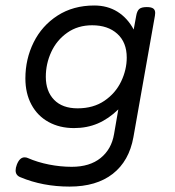

<svg xmlns="http://www.w3.org/2000/svg" viewBox="-20 -482 640 702"><path d="M468.8 -374 478 -424.3Q481 -441.9 489 -449Q497.1 -456.1 516.1 -456.1H517.1Q533.2 -456.1 540.3 -450.9Q547.4 -445.8 547.4 -434.6Q547.4 -432.1 546.4 -424.3L467.8 19.5Q452.1 106.9 392.3 153.6Q332.5 200.2 234.4 200.2Q136.2 200.2 54.7 166Q37.1 159.2 37.1 141.1Q37.1 131.8 41.5 120.1Q51.8 93.3 69.8 93.3Q76.7 93.3 81.5 95.7Q117.2 111.3 159.2 119.6Q201.2 127.9 242.2 127.9Q308.1 127.9 347.9 95.7Q387.7 63.5 397 8.3L412.6 -82Q377 -47.4 337.4 -30.5Q297.9 -13.7 250.5 -13.7Q198.2 -13.7 157.7 -35.9Q117.2 -58.1 95 -99.4Q72.8 -140.6 72.8 -195.3Q72.8 -266.1 103 -327.1Q133.3 -388.2 190.4 -425Q247.6 -461.9 324.7 -461.9Q373 -461.9 409.7 -439Q446.3 -416 468.8 -374ZM147.5 -201.2Q147.5 -148.4 177.7 -117.2Q208 -85.9 263.7 -85.9Q321.3 -85.9 361.8 -113.5Q402.3 -141.1 422.9 -184.1Q443.4 -227.1 443.4 -271.5Q443.4 -327.1 408.9 -358.4Q374.5 -389.6 316.9 -389.6Q264.6 -389.6 226.1 -362.5Q187.5 -335.4 167.5 -292.2Q147.5 -249 147.5 -201.2Z"/></svg>

Font: Courier Prime Sans
Style: Italic
Weight: 400
Italic angle: -10°
Designer: Alan Dague-Greene
Foundry: Quote-Unquote Apps
Version: Version 3.020